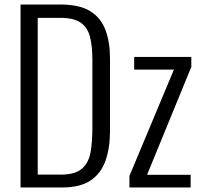

<svg xmlns="http://www.w3.org/2000/svg" viewBox="-20 -830 894 850"><path d="M71 0V-810H247Q332 -810 379.5 -780.5Q427 -751 447 -697Q467 -643 467 -572V-250Q467 -175 447 -118.5Q427 -62 381 -31Q335 0 254 0ZM147 -57H249Q313 -57 343 -83.5Q373 -110 381 -156.5Q389 -203 389 -262V-564Q389 -625 378.5 -666.5Q368 -708 337.5 -729.5Q307 -751 246 -751H147ZM553 0V-51L750 -522H574V-578H827V-534L631 -56H824V0Z"/></svg>

Font: Oswald Light
Style: Regular
Weight: 300
Designer: Vernon Adams
Foundry: Vernon Adams
Version: Version 4.103;gftools[0.9.33.dev8+g029e19f]